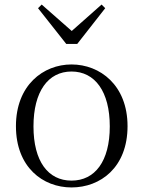

<svg xmlns="http://www.w3.org/2000/svg" viewBox="-20 -809 630 843"><path d="M294 14C421 14 540 -74 540 -255C540 -435 419 -526 294 -526C170 -526 50 -435 50 -255C50 -75 168 14 294 14ZM294 -16C191 -16 127 -101 127 -254C127 -407 191 -495 294 -495C397 -495 462 -407 462 -254C462 -101 397 -16 294 -16ZM163 -789 147 -773 271 -616H319L442 -773L426 -789L295 -673Z"/></svg>

Font: Noto Serif CJK HK Light
Style: Regular
Weight: 300
Designer: Ryoko NISHIZUKA 西塚涼子 (kana & ideographs); Frank Grießhammer (Latin, Greek & Cyrillic); Wenlong ZHANG 张文龙 (bopomofo); San
Foundry: Adobe
Version: Version 2.001;hotconv 1.1.0;makeotfexe 2.6.0